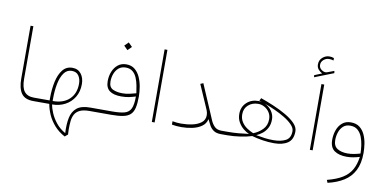

<svg xmlns="http://www.w3.org/2000/svg" viewBox="-93 -1125 3392 1675"><g transform="rotate(10 1602.5 -287.5)"><path d="M88.9 -643.1H113.8V-176.3Q113.8 -99.6 141.4 -64.9Q168.9 -30.3 227.1 -30.3H256.8V0H227.1Q150.9 0 119.9 -44.9Q88.9 -89.8 88.9 -174.3Z M237.3 0V-30.3H365.7V-52.7Q365.7 -129.9 380.1 -196.5Q394.5 -263.2 427 -304.2Q459.5 -345.2 513.2 -345.2Q563 -345.2 590.6 -309.3Q618.2 -273.4 618.2 -218.3Q618.2 -152.3 588.4 -103Q558.6 -53.7 507.6 -26.6Q456.5 0.5 392.6 0.5Q397.5 29.8 414.8 72Q432.1 114.3 465.1 156.2Q498 198.2 549.3 227.1Q544.9 149.4 556.6 91.6Q568.4 33.7 607.7 1.7Q647 -30.3 724.6 -30.3H754.9V0H724.6Q670.4 0 639.6 14.9Q608.9 29.8 594.7 55.9Q580.6 82 577.1 116Q573.7 149.9 573.7 188Q573.7 195.8 574.5 210.7Q575.2 225.6 575.7 234.9L549.3 256.8Q491.7 225.6 454.3 182.4Q417 139.2 396.2 91.6Q375.5 43.9 368.2 0ZM512.2 -317.9Q469.2 -317.9 442.9 -280.5Q416.5 -243.2 404.5 -182.9Q392.6 -122.6 392.6 -52.7V-29.8Q487.8 -29.8 540.5 -80.6Q593.3 -131.3 593.3 -218.3Q593.3 -259.3 573.7 -288.6Q554.2 -317.9 512.2 -317.9Z M958 -648.4 992.2 -614.3 958 -580.1 923.8 -614.3ZM920.9 -30.3Q989.7 -30.3 1029.1 -41.3Q1068.4 -52.2 1084.7 -87.4Q1101.1 -122.6 1101.1 -194.8Q1071.3 -185.5 1042 -179.2Q1012.7 -172.9 973.6 -172.9Q906.7 -172.9 871.1 -199Q835.4 -225.1 835.4 -284.2Q835.4 -330.1 851.3 -369.1Q867.2 -408.2 897.5 -432.4Q927.7 -456.5 971.2 -456.5Q1017.1 -456.5 1047.1 -431.6Q1077.1 -406.7 1094.5 -367.4Q1111.8 -328.1 1119.1 -283.4Q1126.5 -238.8 1126.5 -198.7Q1126.5 -137.7 1117.4 -98.6Q1108.4 -59.6 1085.4 -38.1Q1062.5 -16.6 1021 -8.3Q979.5 0 915 0H735.4V-30.3ZM980 -201.7Q1012.2 -201.7 1042 -208.5Q1071.8 -215.3 1100.1 -223.1Q1095.7 -254.9 1089.1 -290.3Q1082.5 -325.7 1069.3 -357.2Q1056.2 -388.7 1032.5 -408.4Q1008.8 -428.2 970.7 -428.2Q933.6 -428.2 908.9 -407.5Q884.3 -386.7 872.1 -354.2Q859.9 -321.8 859.9 -285.6Q859.9 -234.9 894.5 -218.3Q929.2 -201.7 980 -201.7Z M1301.3 -643.1V0H1276.4V-643.1Z M1738.3 -141.1Q1738.3 -162.6 1729.2 -184.8Q1720.2 -207 1709.5 -230.5L1635.3 -400.4L1660.2 -411.6L1759.8 -179.7Q1776.4 -141.6 1790.5 -107.4Q1804.7 -73.2 1826.7 -51.8Q1848.6 -30.3 1887.7 -30.3H1917V0H1887.7Q1847.7 0 1824 -15.9Q1800.3 -31.7 1786.1 -57.1Q1772 -82.5 1759.3 -109.9Q1749.5 -68.4 1715.1 -44.4Q1680.7 -20.5 1633.3 -10.5Q1585.9 -0.5 1537.1 -0.5Q1512.2 -0.5 1491.7 -2.4Q1471.2 -4.4 1453.1 -7.8V-37.6Q1492.7 -30.3 1529.8 -30.3Q1580.6 -30.3 1628.4 -40.5Q1676.3 -50.8 1707.3 -75Q1738.3 -99.1 1738.3 -141.1Z M2168 -345.7 2180.2 -370.1Q2234.4 -351.1 2294.2 -325.9Q2354 -300.8 2406.5 -270.5Q2459 -240.2 2491.7 -206.5Q2524.4 -172.9 2524.4 -136.2Q2524.4 -64 2479.5 -33.2Q2434.6 -2.4 2357.4 -2.4Q2306.2 -2.4 2254.6 -10.7Q2203.1 -19 2160.6 -31.2Q2119.1 -17.6 2059.1 -8.8Q1999 0 1945.8 0H1897.5V-30.3H1939.5Q1993.2 -30.3 2036.6 -34.2Q2080.1 -38.1 2128.9 -44.4Q2103.5 -55.2 2077.4 -76.7Q2051.3 -98.1 2033.4 -129.9Q2015.6 -161.6 2015.6 -202.6Q2015.6 -264.2 2057.1 -303Q2098.6 -341.8 2160.6 -341.8Q2177.2 -341.8 2193.4 -337.9Q2180.2 -342.3 2168 -345.7ZM2193.4 -44.9Q2239.3 -36.6 2273.2 -32.2Q2307.1 -27.8 2348.6 -27.8Q2413.6 -27.8 2456.3 -50Q2499 -72.3 2499 -133.8Q2499 -161.6 2472.2 -189.7Q2445.3 -217.8 2402.6 -243.7Q2359.9 -269.5 2311.3 -291.5Q2262.7 -313.5 2218.8 -329.1Q2256.3 -312.5 2280.8 -278.6Q2305.2 -244.6 2305.2 -203.6Q2305.2 -160.2 2289.1 -129.2Q2272.9 -98.1 2247.6 -77.6Q2222.2 -57.1 2193.4 -44.9ZM2041.5 -203.6Q2041.5 -164.6 2060.1 -135.7Q2078.6 -106.9 2106.9 -87.9Q2135.3 -68.8 2164.1 -57.1Q2209 -73.7 2244.6 -109.4Q2280.3 -145 2280.3 -200.7Q2280.3 -235.4 2263.2 -261.5Q2246.1 -287.6 2219.7 -302.2Q2193.4 -316.9 2165 -316.9Q2111.8 -316.9 2076.7 -285.9Q2041.5 -254.9 2041.5 -203.6Z M2666.5 -674.8Q2647 -684.6 2631.6 -702.4Q2616.2 -720.2 2616.2 -747.1Q2616.2 -785.2 2643.6 -808.6Q2670.9 -832 2703.1 -832Q2715.8 -832 2723.6 -830.6Q2731.4 -829.1 2744.1 -824.7L2744.6 -803.2Q2726.1 -809.6 2705.1 -809.6Q2677.2 -809.6 2656.2 -791Q2635.3 -772.5 2635.3 -746.6Q2635.3 -719.7 2657 -703.9Q2678.7 -688 2698.2 -690.4Q2704.6 -690.9 2711.9 -694.3L2767.6 -715.3L2770.5 -695.8L2602.5 -629.9L2600.1 -647.9ZM2701.2 -582.5V0H2676.3V-582.5Z M3142.6 -54.2Q3142.6 38.6 3110.8 100.8Q3079.1 163.1 3019.8 200.4Q2960.4 237.8 2877.9 256.8L2868.2 232.4Q2951.7 210.9 3002.7 179.2Q3053.7 147.5 3080.6 100.3Q3107.4 53.2 3116.7 -15.1Q3091.3 -7.3 3062.5 -1.7Q3033.7 3.9 3002 3.9Q2934.1 3.9 2893.6 -24.4Q2853 -52.7 2853 -120.6Q2853 -166.5 2867.7 -207Q2882.3 -247.6 2912.4 -272.9Q2942.4 -298.3 2988.3 -298.3Q3036.1 -298.3 3066.2 -274.9Q3096.2 -251.5 3113 -214.4Q3129.9 -177.2 3136.2 -134.8Q3142.6 -92.3 3142.6 -54.2ZM3004.4 -25.9Q3033.2 -25.9 3062.3 -31.5Q3091.3 -37.1 3117.2 -44.9Q3116.7 -77.6 3111.6 -116.2Q3106.4 -154.8 3093 -189.7Q3079.6 -224.6 3054.2 -246.8Q3028.8 -269 2987.8 -269Q2949.2 -269 2925.3 -247.1Q2901.4 -225.1 2890.4 -191.7Q2879.4 -158.2 2879.4 -123.5Q2879.4 -69.3 2914.8 -47.6Q2950.2 -25.9 3004.4 -25.9Z"/></g></svg>

Font: Vazirmatn UI FD Thin
Style: Regular
Weight: 100
Designer: Saber Rastikerdar
Foundry: Saber Rastikerdar
Version: Version 33.003